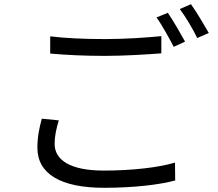

<svg xmlns="http://www.w3.org/2000/svg" viewBox="-20 -863 1040 914"><path d="M889 -843 836 -820C865 -781 898 -725 919 -682L974 -706C953 -742 916 -806 889 -843ZM779 -802 725 -780C752 -743 786 -680 807 -640L861 -665C839 -705 803 -767 779 -802ZM219 -690V-608C299 -601 381 -597 481 -597C574 -597 681 -604 748 -609V-691C676 -684 577 -677 481 -677C381 -677 291 -681 219 -690ZM260 -290 179 -298C168 -258 158 -212 158 -160C158 -35 269 31 476 31C617 31 742 16 814 -4L813 -89C737 -66 611 -51 474 -51C313 -51 240 -102 240 -178C240 -215 248 -251 260 -290Z"/></svg>

Font: Spoqa Han Sans Neo
Style: Regular
Weight: 400
Designer: [Spoqa Han Sans Neo] Dong-huui Kim ___ Younghwa Kang ___ Yujin Lee ___ [Noto Sans] Ryoko NISHIZUKA ____ (kana & ideograp
Foundry: Spoqa (http://www.spoqa-han-sans.com)
Version: Version 1.100;hotconv 1.0.109;makeotfexe 2.5.65596